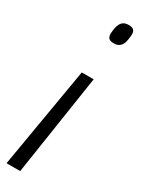

<svg xmlns="http://www.w3.org/2000/svg" viewBox="-241 -561 584 789"><g transform="rotate(30 51.0 -166.5)"><path d="M97.2 -272.4 24.3 205.2H-40.5L40.7 -272.4ZM141.2 -507.2Q139.9 -488.6 136.1 -473.9Q132.3 -459.1 122.3 -450.4Q112.3 -441.6 94.7 -441.6Q77.4 -441.6 70.3 -448.7Q63.1 -455.8 63.8 -472.4Q64.5 -486 66.9 -497.5Q69.3 -509 74.2 -518.3Q79.1 -527.6 88 -532.8Q97 -537.9 111 -537.9Q128 -537.9 135 -530.5Q141.9 -523.1 141.2 -507.2Z"/></g></svg>

Font: Georama
Style: Italic
Weight: 400
Width: 2
Italic angle: -9°
Designer: Jean-Baptiste Levee
Foundry: Production Type
Version: Version 1.000